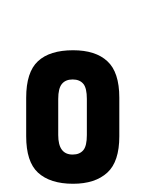

<svg xmlns="http://www.w3.org/2000/svg" viewBox="-20 -867 350 462"><path d="M71.3 -451.7Q43 -478 43 -539.1V-631.8Q43 -693.4 71.3 -719.7Q99.6 -746.1 155.8 -746.1Q210 -746.1 238.3 -719.7Q267.1 -693.4 267.1 -631.8V-539.1Q267.1 -478 238.3 -451.7Q209 -424.8 155.8 -424.8Q100.6 -424.8 71.3 -451.7ZM180.7 -505.9Q189 -516.1 189 -542V-628.9Q189 -654.8 180.7 -665Q171.9 -675.8 154.8 -675.8Q137.7 -675.8 128.9 -665Q120.1 -654.3 120.1 -628.9V-542Q120.1 -495.1 154.8 -495.1Q171.9 -495.1 180.7 -505.9ZM142.1 -847.2Z"/></svg>

Font: D-DIN Condensed
Style: DINCondensed-Bold
Weight: 700
Width: 3
Designer: Charles Nix
Foundry: Datto Inc.
Version: Version 1.10